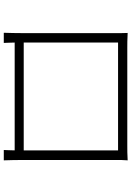

<svg xmlns="http://www.w3.org/2000/svg" viewBox="144 -856 711 1040"><g transform="rotate(90 500.0 -335.5)"><path d="M794 -619V-108H210V-619ZM846 -605C846 -626 846 -649 848 -671C821 -669 786 -669 766 -669H238C216 -669 196 -669 158 -671C159 -649 159 -624 159 -605V-109C159 -82 158 -17 157 0H212C211 -11 211 -36 210 -59H794C793 -34 793 -10 792 0H848C847 -15 846 -82 846 -110Z"/></g></svg>

Font: Noto Sans CJK JP Light
Style: Regular
Weight: 300
Designer: Ryoko NISHIZUKA (kana & ideographs); Paul D. Hunt (Latin, Greek & Cyrillic); Wenlong ZHANG (bopomofo); Sandoll Communica
Foundry: Adobe Systems Incorporated
Version: Version 1.004;PS 1.004;hotconv 1.0.82;makeotf.lib2.5.63406